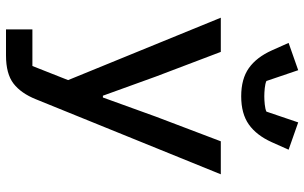

<svg xmlns="http://www.w3.org/2000/svg" viewBox="-207 -607 1014 640"><g transform="rotate(90 300.0 -287.0)"><path d="M451 -516H561L311 100Q291 150 258.5 175Q226 200 165 200H78V112H200L247 -7L39 -516H153L235 -300L299 -123H305L369 -300ZM301 -584Q243 -584 207 -609.5Q171 -635 148 -686L123 -742L214 -774L250 -668Q259 -664 274 -662.5Q289 -661 301 -661Q313 -661 328 -662.5Q343 -664 352 -668L388 -774L479 -742L454 -686Q431 -635 395 -609.5Q359 -584 301 -584Z"/></g></svg>

Font: IBM Plex Mono Medium
Style: Regular
Weight: 500
Monospace: yes
Designer: Mike Abbink, Paul van der Laan, Pieter van Rosmalen
Foundry: Bold Monday
Version: Version 2.3